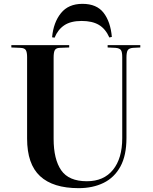

<svg xmlns="http://www.w3.org/2000/svg" viewBox="-20 -965 794 999"><path d="M389 14Q256 14 188.5 -48.5Q121 -111 121 -244V-668Q121 -693 114.5 -704Q108 -715 87 -716L39 -718V-730H340V-718L289 -716Q272 -715 265.5 -704.5Q259 -694 259 -665V-243Q259 -136 298.5 -79Q338 -22 432 -22Q520 -22 568 -81.5Q616 -141 616 -246V-668Q616 -694 609.5 -704Q603 -714 582 -716L540 -718V-730H710V-718L671 -716Q651 -714 644.5 -703.5Q638 -693 638 -665V-247Q638 -156 606.5 -98.5Q575 -41 519 -13.5Q463 14 389 14ZM409 -945Q483 -945 519 -898.5Q555 -852 562 -773L549 -770Q529 -815 494.5 -835.5Q460 -856 405 -856Q348 -856 314.5 -833.5Q281 -811 264 -769L251 -771Q258 -848 297 -896.5Q336 -945 409 -945Z"/></svg>

Font: Literata 72pt SemiBold
Style: Regular
Weight: 600
Designer: Latin by Veronika Burian and Jose Scaglione. Greek by Irene Vlachou. Cyrillic by Vera Evstafieva.
Foundry: TypeTogether
Version: Version 3.002